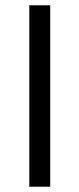

<svg xmlns="http://www.w3.org/2000/svg" viewBox="-20 -706 300 726"><path d="M90.8 0V-686H169.9V0Z"/></svg>

Font: Archivo Light
Style: Regular
Weight: 300
Designer: Hector Gatti
Foundry: Omnibus-Type
Version: Version 2.001